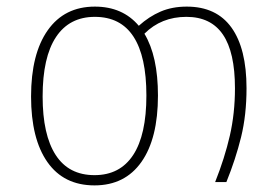

<svg xmlns="http://www.w3.org/2000/svg" viewBox="-20 -551 840 581"><path d="M726 -284Q726 -203 709.5 -136Q693 -69 665 0H631Q660 -73 675.5 -140.5Q691 -208 691 -284Q691 -393 654.5 -446.5Q618 -500 544 -500Q468 -500 417 -449Q458 -381 458 -262Q458 -132 408 -61Q358 10 266 10Q173 10 123.5 -60.5Q74 -131 74 -259Q74 -388 124.5 -459.5Q175 -531 267 -531Q351 -531 400 -473Q431 -501 466 -516Q501 -531 545 -531Q635 -531 680.5 -467.5Q726 -404 726 -284ZM423 -262Q423 -380 384 -440Q345 -500 267 -500Q190 -500 149.5 -439Q109 -378 109 -259Q109 -143 148.5 -82Q188 -21 266 -21Q343 -21 383 -82Q423 -143 423 -262Z"/></svg>

Font: FiraGO UltraLight
Style: Regular
Weight: 200
Designer: bBox Type
Foundry: bBox Type GmbH
Version: Version 1.001